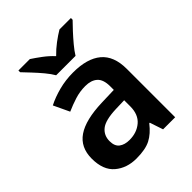

<svg xmlns="http://www.w3.org/2000/svg" viewBox="-216 -889 1022 1022"><g transform="rotate(-45 295.0 -378.0)"><path d="M297 -553Q403 -553 458 -507Q513 -461 513 -364V0H422L397 -75H393Q358 -30 319 -10Q280 10 212 10Q140 10 91.5 -31Q43 -72 43 -158Q43 -243 104.5 -285Q166 -327 292 -331L385 -334V-361Q385 -412 360.5 -434Q336 -456 292 -456Q251 -456 213 -444Q175 -432 139 -416L97 -505Q138 -526 189.5 -539.5Q241 -553 297 -553ZM320 -254Q239 -251 207.5 -225.5Q176 -200 176 -157Q176 -119 198 -102.5Q220 -86 256 -86Q311 -86 348 -117.5Q385 -149 385 -210V-256ZM223 -606Q210 -629 187.5 -656Q165 -683 141 -708.5Q117 -734 99 -753V-766H185Q211 -749 240.5 -727Q270 -705 295 -678Q321 -705 351 -727.5Q381 -750 408 -766H494V-753Q476 -735 452 -709Q428 -683 405.5 -656Q383 -629 369 -606Z"/></g></svg>

Font: Noto Sans Lisu SemiBold
Style: Regular
Weight: 600
Designer: Monotype Design Team. David Williams.
Foundry: Monotype Imaging Inc.
Version: Version 2.102; ttfautohint (v1.8.4.7-5d5b)